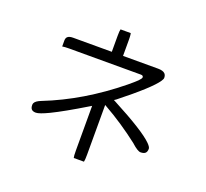

<svg xmlns="http://www.w3.org/2000/svg" viewBox="-141 -946 1282 1192"><g transform="rotate(20 500.0 -350.0)"><path d="M526.9 74.2Q530.3 63 530.3 26.4V-301.8L540.5 -295.9Q660.2 -228.5 777.8 -137.2V-136.7Q817.9 -100.6 836.9 -100.6Q858.9 -100.6 868.7 -110.4Q877.9 -119.6 877.9 -138.7Q877.9 -150.4 857.4 -170.9Q798.8 -229.5 581.1 -343.8L570.8 -349.1L583 -356.9Q768.6 -503.9 807.6 -562.5Q817.4 -577.1 817.4 -585Q817.4 -603 807.6 -612.8Q794.4 -626 761.7 -626H530.3V-731.4Q530.3 -752.9 528.8 -764.6L526.9 -775.4H459.5Q456.1 -765.1 456.1 -731.4V-626H200.2Q174.3 -626 163.6 -615.2Q155.3 -606.9 155.3 -590.8V-551.8Q171.4 -554.7 200.2 -554.7H674.8Q683.1 -554.7 686.8 -551Q690.4 -547.4 690.4 -542.7Q690.4 -538.1 686 -532Q681.6 -525.9 672.9 -516.6Q654.8 -499 618.7 -469.2Q394 -286.1 149.9 -189.9Q114.7 -176.3 106.9 -159.2Q104.5 -153.3 104.5 -147.5Q104.5 -127.4 113.5 -118.4Q122.6 -109.4 141.6 -109.4Q164.1 -109.4 226.1 -139.2Q304.7 -177.2 445.8 -262.7L456.1 -269V26.4Q456.1 63.5 459.5 74.2Z"/></g></svg>

Font: YuPearl-Light
Style: Light
Weight: 300
Designer: Max Yao
Foundry: Max-Everyday
Version: Version 1.011; ttfautohint (v1.8.3)